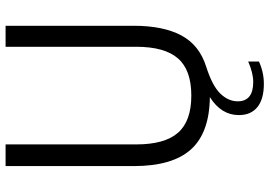

<svg xmlns="http://www.w3.org/2000/svg" viewBox="-162 -618 987 704"><g transform="rotate(-90 332.0 -266.5)"><path d="M589 -740V-270Q589 -162.5 553.8 -96Q518.5 -29.5 439 -4.5Q368.5 18 340.2 47.5Q312 77 312 111Q312 168 383 168Q415.5 168 458 149.5V189Q418.5 207 376 207Q320 207 290.8 183.2Q261.5 159.5 261.5 115.5Q261.5 50.5 327.5 9Q196.5 7.5 135.5 -60.5Q74.5 -128.5 74.5 -270V-740H154V-261Q154 -156.5 196.8 -107.8Q239.5 -59 333 -59Q426.5 -59 469.2 -107.8Q512 -156.5 512 -261V-740Z"/></g></svg>

Font: Encode Sans Semi Condensed
Style: Regular
Weight: 400
Width: 4
Designer: Multiple Designers
Foundry: Impallari Type
Version: Version 2.000